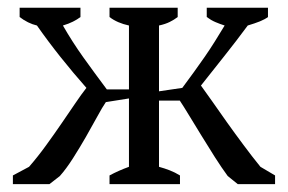

<svg xmlns="http://www.w3.org/2000/svg" viewBox="-20 -467 731 487"><path d="M504.4 -447.3H659.7V-423.8Q651.9 -418 639.2 -412.8Q626.5 -407.7 608.4 -402.3Q579.6 -363.3 549.3 -325.2Q519 -287.1 489.7 -250Q501.5 -233.9 518.6 -209.5Q535.6 -185.1 555.4 -157.2Q575.2 -129.4 597.2 -99.9Q619.1 -70.3 640.6 -43.9L677.7 -22V0H583L557.6 -20.5Q542.5 -41 524.9 -68.6Q507.3 -96.2 490.5 -123.8Q473.6 -151.4 459.2 -175Q444.8 -198.7 436 -211.9H383.3V-43.9Q397.5 -40 410.6 -34.9Q423.8 -29.8 436.5 -22V0H257.8V-22Q269.5 -28.3 281.7 -33.7Q293.9 -39.1 307.1 -43.9V-217.3L248.5 -208Q239.7 -195.3 226.6 -171.1Q213.4 -147 197.8 -119.6Q182.1 -92.3 165 -65.4Q147.9 -38.6 131.8 -20.5L105.5 0H12.7V-22L53.7 -43.9Q76.2 -69.8 96.9 -98.4Q117.7 -127 136.2 -154.1Q154.8 -181.2 170.7 -204.6Q186.5 -228 199.2 -244.1Q165.5 -282.2 133.8 -322Q102.1 -361.8 73.7 -402.3Q50.8 -407.7 29.8 -423.8V-447.3H184.1V-423.8Q175.8 -417.5 165 -412.1Q154.3 -406.7 139.6 -402.3Q163.6 -360.4 191.4 -321.5Q219.2 -282.7 251 -240.2H307.1V-402.3Q277.3 -408.7 257.8 -423.8V-447.3H430.7V-423.8Q421.9 -417 410.6 -411.4Q399.4 -405.8 383.3 -402.3V-235.4L442.4 -244.1Q458 -265.1 472.2 -284.7Q486.3 -304.2 499.5 -323.2Q512.7 -342.3 524.9 -361.8Q537.1 -381.3 549.8 -402.3Q537.6 -406.2 526.6 -410.9Q515.6 -415.5 504.4 -423.8Z"/></svg>

Font: PT Astra Serif
Style: Regular
Weight: 400
Designer: A.Korolkova, I. Chaeva
Foundry: ParaType Ltd
Version: Version 1.002